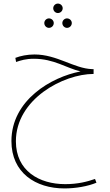

<svg xmlns="http://www.w3.org/2000/svg" viewBox="-20 -661 616 1075"><path d="M304 -588C319 -588 331 -600 331 -615C331 -629 319 -641 304 -641C290 -641 278 -629 278 -615C278 -600 290 -588 304 -588ZM254 -505C269 -505 281 -517 281 -532C281 -546 269 -558 254 -558C240 -558 228 -546 228 -532C228 -517 240 -505 254 -505ZM355 -505C370 -505 382 -517 382 -532C382 -546 370 -558 355 -558C341 -558 329 -546 329 -532C329 -517 341 -505 355 -505ZM341 394C404 394 472 382 520 362L512 341C469 356 416 370 345 370C200 370 69 296 69 130C69 -106 335 -247 504 -247V-274H496C395 -277 300 -356 173 -356C133 -356 94 -348 66 -337L70 -314C97 -323 124 -332 170 -332C282 -332 351 -280 431 -261C267 -230 44 -100 44 129C44 306 179 394 341 394Z"/></svg>

Font: Noto Sans Arabic SemCond Thin
Style: Regular
Weight: 100
Width: 4
Designer: Monotype Design Team, Nadine Chahine, Nizar Qandah and Khaled Hosny
Foundry: Monotype Imaging Inc.
Version: Version 2.012